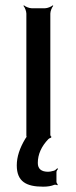

<svg xmlns="http://www.w3.org/2000/svg" viewBox="-20 -515 286 721"><path d="M142 186C158 186 172 184 184 179C187 178 193 179 195 181L197 177C195 176 192 171 192 168V131C192 127 196 122 198 119L195 117C193 119 188 124 183 126C173 129 165 130 161 130C135 130 122 119 122 97C122 65 135 35 162 7C164 5 170 2 172 2L173 -2C171 -2 169 -6 169 -9V-464C169 -473 175 -488 180 -493L178 -495C173 -490 158 -484 149 -484H99C90 -484 75 -490 70 -495L68 -493C73 -488 79 -473 79 -464V-6C79 -5 80 2 81 2V-2C80 -2 76 5 75 6C54 41 43 74 43 106C43 167 79 186 142 186Z"/></svg>

Font: Gamestation Storm
Style: Regular
Weight: 400
Designer: Jonas Hecksher
Foundry: Jonas Hecksher, Playtypeª, e-types AS
Version: Version 1.003